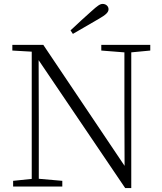

<svg xmlns="http://www.w3.org/2000/svg" viewBox="-20 -952 828 980"><path d="M340 -797 352 -779C396 -804 440 -830 483 -855C520 -876 534 -889 534 -905C534 -920 521 -932 504 -932C490 -932 477 -922 447 -895C413 -865 376 -831 340 -797ZM47 0H298V-29L172 -40H153L47 -29ZM142 0H178V-343L177 -701H142ZM497 -694 624 -684H642L747 -694V-723H497ZM619 8H650V-723H615V-373L616 -74L633 -80L201 -723H43V-694L147 -688L167 -658L169 -657Z"/></svg>

Font: Source Han Serif CN VF
Style: Regular
Weight: 250
Designer: Ryoko NISHIZUKA 西塚涼子 (kana & ideographs); Frank Grießhammer (Latin, Greek & Cyrillic); Wenlong ZHANG 张文龙 (bopomofo); San
Foundry: Adobe
Version: Version 2.002;hotconv 1.1.0;makeotfexe 2.6.0